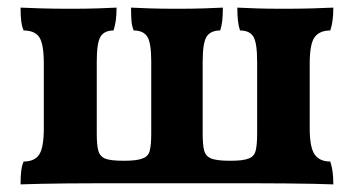

<svg xmlns="http://www.w3.org/2000/svg" viewBox="-20 -481 927 504"><path d="M34 3Q34 -16 35.5 -30.5Q37 -45 42 -57Q71 -57 83 -75.5Q95 -94 95 -144V-314Q95 -366 83 -383.5Q71 -401 42 -401Q37 -413 35.5 -427.5Q34 -442 34 -461Q57 -460 89 -459Q121 -458 165 -458Q208 -458 236.5 -459Q265 -460 286 -461Q286 -442 284 -427.5Q282 -413 278 -401Q254 -401 244 -385Q234 -369 234 -319V-131Q234 -100 238 -85.5Q242 -71 255 -65Q262 -62 274.5 -60.5Q287 -59 305 -59Q322 -59 334.5 -60.5Q347 -62 354 -65Q369 -70 373 -85Q377 -100 377 -131V-319Q377 -369 366.5 -385Q356 -401 331 -401Q326 -413 325 -427.5Q324 -442 324 -461Q345 -460 373.5 -459Q402 -458 444 -458Q487 -458 515.5 -459Q544 -460 565 -461Q565 -442 563.5 -427.5Q562 -413 558 -401Q533 -401 522.5 -385Q512 -369 512 -319V-131Q512 -100 516 -85.5Q520 -71 534 -65Q542 -62 554 -60.5Q566 -59 584 -59Q602 -59 614 -60.5Q626 -62 633 -65Q647 -70 651 -85Q655 -100 655 -131V-319Q655 -369 645 -385Q635 -401 610 -401Q606 -413 604.5 -427.5Q603 -442 603 -461Q624 -460 652.5 -459Q681 -458 723 -458Q768 -458 800 -459Q832 -460 855 -461Q855 -442 853 -427.5Q851 -413 847 -401Q819 -401 806 -383.5Q793 -366 793 -314V-144Q793 -94 806 -75.5Q819 -57 847 -57Q851 -45 853 -30.5Q855 -16 855 3Q832 2 802 1.5Q772 1 730.5 0.5Q689 0 634 0H250Q195 0 155.5 0.5Q116 1 87.5 1.5Q59 2 34 3Z"/></svg>

Font: Vollkorn
Style: Bold
Weight: 700
Designer: Friedrich Althausen
Foundry: Friedrich Althausen
Version: Version 5.000